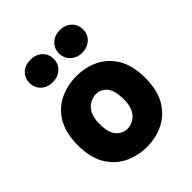

<svg xmlns="http://www.w3.org/2000/svg" viewBox="-210 -865 1006 1006"><g transform="rotate(-45 293.0 -362.0)"><path d="M294.5 16Q226 16 168.8 -12.2Q111.5 -40.5 77.2 -98.2Q43 -156 43 -245Q43 -337 77.2 -395Q111.5 -453 168.8 -480.8Q226 -508.5 294.5 -508.5Q361.5 -508.5 418 -480.8Q474.5 -453 508.8 -395Q543 -337 543 -245Q543 -156 508.8 -98.2Q474.5 -40.5 418 -12.2Q361.5 16 294.5 16ZM288.5 -123.5Q311.5 -123.5 333.2 -135.5Q355 -147.5 369.5 -174.2Q384 -201 384 -245Q384 -313.5 359.5 -341.5Q335 -369.5 300.5 -369.5Q277.5 -369.5 254.8 -357.5Q232 -345.5 217.2 -318.2Q202.5 -291 202.5 -245Q202.5 -178.5 228.2 -151Q254 -123.5 288.5 -123.5ZM402 -573Q365 -573 339.2 -596.8Q313.5 -620.5 313.5 -657Q313.5 -693.5 339.2 -717Q365 -740.5 402 -740.5Q441.5 -740.5 466.8 -717Q492 -693.5 492 -657Q492 -620.5 466.8 -596.8Q441.5 -573 402 -573ZM184 -573Q144.5 -573 119.8 -596.8Q95 -620.5 95 -656Q95 -693 119.8 -716.2Q144.5 -739.5 184 -739.5Q223.5 -739.5 248.8 -716.2Q274 -693 274 -656Q274 -620.5 248.8 -596.8Q223.5 -573 184 -573Z"/></g></svg>

Font: Karla ExtraBold
Style: Regular
Weight: 800
Designer: Jonathan Pinhorn
Version: Version 2.001